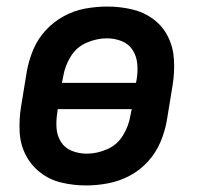

<svg xmlns="http://www.w3.org/2000/svg" viewBox="-20 -558 616 586"><path d="M243 8Q276 8 310 1.5Q344 -5 375.5 -21.5Q407 -38 431.5 -65Q456 -92 469.5 -124Q483 -156 489 -189L507 -299Q513 -337 511 -375Q509 -413 493 -445.5Q477 -478 448 -499.5Q419 -521 382.5 -529.5Q346 -538 308 -538Q275 -538 241 -532Q207 -526 175.5 -509Q144 -492 119.5 -465.5Q95 -439 81.5 -406.5Q68 -374 62 -341L44 -231Q38 -193 40 -155Q42 -117 58.5 -85Q75 -53 103.5 -31Q132 -9 168.5 -0.5Q205 8 243 8ZM395 -305H169L173 -325Q178 -356 195.5 -385Q213 -414 244 -427.5Q275 -441 306 -441Q330 -441 351.5 -432.5Q373 -424 385 -405Q397 -386 399 -362.5Q401 -339 397 -315ZM245 -89Q221 -89 199.5 -97.5Q178 -106 166 -125Q154 -144 152.5 -167.5Q151 -191 155 -215L156 -225H382L378 -205Q373 -174 355.5 -145Q338 -116 307 -102.5Q276 -89 245 -89Z"/></svg>

Font: Iosevka Sparkle SmBdObl
Style: Regular
Weight: 600
Italic angle: -9°
Designer: Belleve Invis
Foundry: Belleve Invis
Version: Version 4.5.0; ttfautohint (v1.8.3)